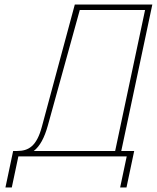

<svg xmlns="http://www.w3.org/2000/svg" viewBox="-20 -690 692 847"><path d="M310 -670 165 -132C142 -45 106 -24 56 -24H38L4 137H32L61 0H539L510 137H538L572 -24H515L652 -670ZM129 -24C156 -45 176 -82 191 -136L332 -646H620L488 -24Z"/></svg>

Font: LT Wave Mono Thin
Style: Italic
Weight: 100
Designer: Daniel Lyons
Version: Version 2.5 (Glyphs App)